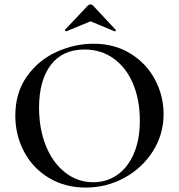

<svg xmlns="http://www.w3.org/2000/svg" viewBox="-20 -833 806 865"><path d="M49 -312Q49 -415 101 -488.5Q153 -562 234.5 -599Q316 -636 401 -636Q496 -636 568 -591.5Q640 -547 678.5 -474Q717 -401 717 -319Q717 -228 669 -152Q621 -76 540.5 -32Q460 12 366 12Q273 12 200.5 -31.5Q128 -75 88.5 -149.5Q49 -224 49 -312ZM610 -290Q610 -383 579.5 -455.5Q549 -528 492.5 -569Q436 -610 360 -610Q262 -610 209 -540.5Q156 -471 156 -348Q156 -252 187 -175.5Q218 -99 274 -55.5Q330 -12 400 -12Q460 -12 507.5 -44.5Q555 -77 582.5 -140Q610 -203 610 -290ZM388 -813Q394 -813 399 -808L501 -699Q502 -699 502 -697Q502 -695 499.5 -693Q497 -691 496 -692L388 -737L279 -692Q277 -691 274 -694.5Q271 -698 273 -699L376 -808Q381 -813 388 -813Z"/></svg>

Font: Cormorant Garamond SemiBold
Style: Regular
Weight: 600
Designer: Christian Thalmann (Catharsis Fonts)
Foundry: Catharsis Fonts
Version: Version 4.000